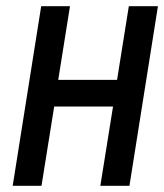

<svg xmlns="http://www.w3.org/2000/svg" viewBox="-20 -600 530 620"><path d="M21 0H114L155 -256H345L304 0H398L490 -580H396L358 -342H168L206 -580H113Z"/></svg>

Font: Charger Sport
Style: BdNrwObl
Weight: 700
Designer: Jasper
Foundry: Cannot Into Space Fonts
Version: Version 1.1